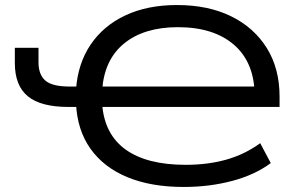

<svg xmlns="http://www.w3.org/2000/svg" viewBox="-20 -734 1224 763"><path d="M710 9Q580 9 486 -30Q392 -69 339.5 -143Q287 -217 282 -323L300 -309H252Q142 -309 90.5 -351.5Q39 -394 39 -483V-544H133V-486Q133 -438 160 -414Q187 -390 258 -390H299L282 -377Q289 -481 340 -556.5Q391 -632 478.5 -673Q566 -714 683 -714Q807 -714 898 -669.5Q989 -625 1040 -543.5Q1091 -462 1091 -350V-309H376L386 -320Q395 -200 479.5 -139.5Q564 -79 718 -79Q807 -79 880.5 -100Q954 -121 1014 -165L1056 -86Q993 -39 902.5 -15Q812 9 710 9ZM687 -626Q553 -626 473.5 -561.5Q394 -497 386 -375L376 -390H1015L992 -352Q992 -484 911 -555Q830 -626 687 -626Z"/></svg>

Font: Nunito Sans 7pt Expanded
Style: Regular
Weight: 400
Width: 7
Designer: Vernon Adams
Foundry: Vernon Adams
Version: Version 3.101;gftools[0.9.27]